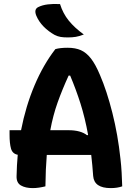

<svg xmlns="http://www.w3.org/2000/svg" viewBox="-20 -955 690 985"><path d="M213 1Q197 5 180.5 7.5Q164 10 148 10Q111 10 87.5 -3.5Q64 -17 65 -51Q66 -106 71 -161Q44 -166 36.5 -192.5Q29 -219 29 -264V-287H88Q112 -410 157 -516.5Q202 -623 264 -703Q288 -710 327 -710Q367 -710 395 -697.5Q423 -685 446.5 -655Q470 -625 493 -570Q528 -489 556.5 -376Q585 -263 598 -140Q602 -106 604 -70Q606 -34 607 1Q582 10 548 10Q463 10 458 -52Q454 -109 448 -160H220Q214 -88 213 1ZM332 -287Q394 -287 427 -261L432 -263Q416 -351 393 -423.5Q370 -496 340 -567H332Q299 -495 275.5 -429Q252 -363 238 -287ZM288 -934Q303 -886 332.5 -849.5Q362 -813 410 -778Q387 -769 369 -766Q351 -763 328 -763Q306 -763 291 -765.5Q276 -768 260 -776Q228 -794 203.5 -819Q179 -844 166 -875Q153 -908 177 -919Q197 -929 225.5 -932.5Q254 -936 288 -934Z"/></svg>

Font: Recursive Sn Csl St
Style: Bold
Weight: 700
Version: Version 1.079;hotconv 1.0.112;makeotfexe 2.5.65598; ttfautoh